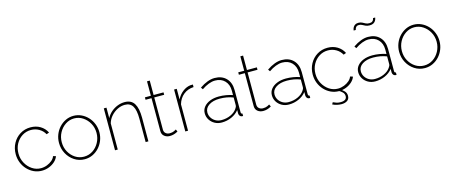

<svg xmlns="http://www.w3.org/2000/svg" viewBox="-50 -1431 5445 2301"><g transform="rotate(-15 2672.5 -280.5)"><path d="M298 10Q245 10 199 -11.5Q153 -33 118 -70.5Q83 -108 63.5 -157Q44 -206 44 -262Q44 -336 77 -396.5Q110 -457 167.5 -492.5Q225 -528 297 -528Q365 -528 417.5 -496.5Q470 -465 497 -410L464 -398Q439 -444 393.5 -470Q348 -496 294 -496Q234 -496 185 -465Q136 -434 107 -381Q78 -328 78 -262Q78 -196 108 -141.5Q138 -87 187 -54.5Q236 -22 295 -22Q334 -22 371 -36.5Q408 -51 435 -74.5Q462 -98 470 -125L504 -115Q491 -79 460 -51Q429 -23 387 -6.5Q345 10 298 10Z M830 10Q760 10 703 -27Q646 -64 613 -125Q580 -186 580 -258Q580 -313 599.5 -362Q619 -411 653.5 -448Q688 -485 733 -506.5Q778 -528 830 -528Q882 -528 927.5 -506.5Q973 -485 1007.5 -448Q1042 -411 1061.5 -362Q1081 -313 1081 -258Q1081 -204 1061.5 -155.5Q1042 -107 1008 -70Q974 -33 928.5 -11.5Q883 10 830 10ZM614 -257Q614 -192 643.5 -138.5Q673 -85 721.5 -53.5Q770 -22 829 -22Q889 -22 938 -54Q987 -86 1016.5 -140.5Q1046 -195 1046 -259Q1046 -324 1016.5 -377.5Q987 -431 938 -463.5Q889 -496 830 -496Q772 -496 722.5 -463.5Q673 -431 643.5 -376.5Q614 -322 614 -257Z M1620 0H1586V-290Q1586 -397 1555.5 -446.5Q1525 -496 1459 -496Q1412 -496 1367 -473.5Q1322 -451 1288 -412.5Q1254 -374 1240 -325V0H1206V-520H1239V-390Q1260 -431 1295.5 -462Q1331 -493 1375 -510.5Q1419 -528 1465 -528Q1547 -528 1583.5 -469Q1620 -410 1620 -294Z M1987 -24Q1985 -23 1971 -15.5Q1957 -8 1935 -1.5Q1913 5 1886 5Q1847 5 1818.5 -17.5Q1790 -40 1790 -81V-490H1716V-520H1790V-699H1824V-520H1947V-490H1824V-86Q1826 -57 1846 -42Q1866 -27 1892 -27Q1925 -27 1948.5 -38Q1972 -49 1974 -52Z M2311 -488Q2239 -485 2186 -442.5Q2133 -400 2112 -327V0H2078V-520H2111V-388Q2138 -443 2183.5 -478Q2229 -513 2279 -519Q2289 -519 2297.5 -519.5Q2306 -520 2311 -520Z M2359 -149Q2359 -194 2386.5 -228Q2414 -262 2462.5 -281.5Q2511 -301 2575 -301Q2617 -301 2662 -293.5Q2707 -286 2743 -273V-328Q2743 -404 2698.5 -450.5Q2654 -497 2579 -497Q2541 -497 2498 -480.5Q2455 -464 2412 -434L2395 -459Q2496 -528 2581 -528Q2671 -528 2724 -473.5Q2777 -419 2777 -326V-52Q2777 -30 2795 -30V0Q2780 1 2776 -1Q2762 -4 2754 -16Q2746 -28 2745 -42V-87Q2709 -41 2651.5 -15.5Q2594 10 2530 10Q2481 10 2442.5 -11.5Q2404 -33 2381.5 -69Q2359 -105 2359 -149ZM2725 -104Q2743 -127 2743 -148V-243Q2666 -273 2577 -273Q2494 -273 2443 -239.5Q2392 -206 2392 -151Q2392 -115 2410.5 -85Q2429 -55 2461 -37Q2493 -19 2534 -19Q2596 -19 2647.5 -42.5Q2699 -66 2725 -104Z M3145 -24Q3143 -23 3129 -15.5Q3115 -8 3093 -1.5Q3071 5 3044 5Q3005 5 2976.5 -17.5Q2948 -40 2948 -81V-490H2874V-520H2948V-699H2982V-520H3105V-490H2982V-86Q2984 -57 3004 -42Q3024 -27 3050 -27Q3083 -27 3106.5 -38Q3130 -49 3132 -52Z M3192 -149Q3192 -194 3219.5 -228Q3247 -262 3295.5 -281.5Q3344 -301 3408 -301Q3450 -301 3495 -293.5Q3540 -286 3576 -273V-328Q3576 -404 3531.5 -450.5Q3487 -497 3412 -497Q3374 -497 3331 -480.5Q3288 -464 3245 -434L3228 -459Q3329 -528 3414 -528Q3504 -528 3557 -473.5Q3610 -419 3610 -326V-52Q3610 -30 3628 -30V0Q3613 1 3609 -1Q3595 -4 3587 -16Q3579 -28 3578 -42V-87Q3542 -41 3484.5 -15.5Q3427 10 3363 10Q3314 10 3275.5 -11.5Q3237 -33 3214.5 -69Q3192 -105 3192 -149ZM3558 -104Q3576 -127 3576 -148V-243Q3499 -273 3410 -273Q3327 -273 3276 -239.5Q3225 -206 3225 -151Q3225 -115 3243.5 -85Q3262 -55 3294 -37Q3326 -19 3367 -19Q3429 -19 3480.5 -42.5Q3532 -66 3558 -104Z M3983 10Q3930 10 3884 -11.5Q3838 -33 3803 -70.5Q3768 -108 3748.5 -157Q3729 -206 3729 -262Q3729 -336 3762 -396.5Q3795 -457 3852.5 -492.5Q3910 -528 3982 -528Q4050 -528 4102.5 -496.5Q4155 -465 4182 -410L4149 -398Q4124 -444 4078.5 -470Q4033 -496 3979 -496Q3919 -496 3870 -465Q3821 -434 3792 -381Q3763 -328 3763 -262Q3763 -196 3793 -141.5Q3823 -87 3872 -54.5Q3921 -22 3980 -22Q4019 -22 4056 -36.5Q4093 -51 4120 -74.5Q4147 -98 4155 -125L4189 -115Q4176 -79 4145 -51Q4114 -23 4072 -6.5Q4030 10 3983 10ZM3973 169Q3947 169 3917.5 162.5Q3888 156 3862 143L3875 119Q3898 130 3919 136.5Q3940 143 3967 143Q4044 143 4044 88Q4044 60 4025 40Q4006 20 3969 0L3992 -11Q4029 10 4050.5 33.5Q4072 57 4072 91Q4072 131 4044 150Q4016 169 3973 169Z M4263 -149Q4263 -194 4290.5 -228Q4318 -262 4366.5 -281.5Q4415 -301 4479 -301Q4521 -301 4566 -293.5Q4611 -286 4647 -273V-328Q4647 -404 4602.5 -450.5Q4558 -497 4483 -497Q4445 -497 4402 -480.5Q4359 -464 4316 -434L4299 -459Q4400 -528 4485 -528Q4575 -528 4628 -473.5Q4681 -419 4681 -326V-52Q4681 -30 4699 -30V0Q4684 1 4680 -1Q4666 -4 4658 -16Q4650 -28 4649 -42V-87Q4613 -41 4555.5 -15.5Q4498 10 4434 10Q4385 10 4346.5 -11.5Q4308 -33 4285.5 -69Q4263 -105 4263 -149ZM4629 -104Q4647 -127 4647 -148V-243Q4570 -273 4481 -273Q4398 -273 4347 -239.5Q4296 -206 4296 -151Q4296 -115 4314.5 -85Q4333 -55 4365 -37Q4397 -19 4438 -19Q4500 -19 4551.5 -42.5Q4603 -66 4629 -104ZM4543 -656Q4513 -656 4492.5 -665.5Q4472 -675 4455 -684.5Q4438 -694 4417 -694Q4395 -694 4384.5 -683.5Q4374 -673 4370 -661Q4366 -649 4366 -646H4340Q4340 -650 4342.5 -661.5Q4345 -673 4353 -687Q4361 -701 4376.5 -711Q4392 -721 4418 -721Q4445 -721 4463.5 -711Q4482 -701 4500.5 -691.5Q4519 -682 4544 -682Q4571 -682 4583.5 -693Q4596 -704 4599 -716Q4602 -728 4602 -730H4629Q4629 -726 4626 -714.5Q4623 -703 4614 -689Q4605 -675 4588 -665.5Q4571 -656 4543 -656Z M5050 10Q4980 10 4923 -27Q4866 -64 4833 -125Q4800 -186 4800 -258Q4800 -313 4819.5 -362Q4839 -411 4873.5 -448Q4908 -485 4953 -506.5Q4998 -528 5050 -528Q5102 -528 5147.5 -506.5Q5193 -485 5227.5 -448Q5262 -411 5281.5 -362Q5301 -313 5301 -258Q5301 -204 5281.5 -155.5Q5262 -107 5228 -70Q5194 -33 5148.5 -11.5Q5103 10 5050 10ZM4834 -257Q4834 -192 4863.5 -138.5Q4893 -85 4941.5 -53.5Q4990 -22 5049 -22Q5109 -22 5158 -54Q5207 -86 5236.5 -140.5Q5266 -195 5266 -259Q5266 -324 5236.5 -377.5Q5207 -431 5158 -463.5Q5109 -496 5050 -496Q4992 -496 4942.5 -463.5Q4893 -431 4863.5 -376.5Q4834 -322 4834 -257Z"/></g></svg>

Font: Raleway ExtraLight
Style: Regular
Weight: 200
Designer: Matt McInerney, Pablo Impallari, Rodrigo Fuenzalida
Foundry: Matt McInerney, Pablo Impallari, Rodrigo Fuenzalida
Version: Version 4.026